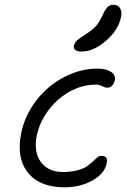

<svg xmlns="http://www.w3.org/2000/svg" viewBox="-20 -799 538 815"><path d="M327.1 -580.1Q308.6 -580.1 300 -586.7Q291.5 -593.3 293.9 -605Q296.9 -618.2 306.6 -627.2Q316.4 -636.2 342.8 -652.8Q373.5 -672.9 387.7 -688.7Q401.9 -704.6 415 -733.9Q426.8 -759.8 437 -769.3Q447.3 -778.8 460 -778.8Q481.4 -778.8 489.7 -764.2Q498 -749.5 494.1 -728Q482.4 -670.4 429.2 -625.2Q376 -580.1 327.1 -580.1ZM253.9 -3.9Q148.4 -3.9 98.6 -66.2Q48.8 -128.4 69.8 -232.9Q85 -308.6 133.5 -371.8Q182.1 -435.1 251.5 -471.4Q320.8 -507.8 394 -507.8Q430.7 -507.8 451.7 -493.7Q472.7 -479.5 466.8 -457Q463.9 -443.4 455.6 -435.1Q447.3 -426.8 435.1 -426.8Q425.8 -426.8 413.6 -433.3Q401.4 -439.9 386.2 -439.9Q342.3 -439.9 299.8 -421.9Q257.3 -403.8 224.4 -373.8Q191.4 -343.8 168 -304.7Q144.5 -265.6 136.2 -224.1Q122.1 -153.3 153.6 -111.1Q185.1 -68.8 247.1 -68.8Q281.2 -68.8 307.9 -75.9Q334.5 -83 348.9 -93Q363.3 -103 373.5 -113Q383.8 -123 392.1 -130.1Q400.4 -137.2 408.2 -137.2Q424.8 -137.2 430.4 -130.4Q436 -123.5 433.1 -106.9Q424.3 -62 372.6 -33Q320.8 -3.9 253.9 -3.9Z"/></svg>

Font: Shantell Sans Bouncy
Style: Italic
Weight: 300
Italic angle: -11.31°
Designer: Stephen Nixon, Anya Danilova, Shantell Martin
Foundry: Arrow Type
Version: Version 1.006;[9816181b4]